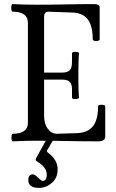

<svg xmlns="http://www.w3.org/2000/svg" viewBox="-20 -686 566 936"><path d="M42 3Q38 3 36.5 -6Q35 -15 36.5 -24.5Q38 -34 42 -34Q116 -34 116 -88V-575Q116 -629 41 -629Q37 -629 35.5 -638.5Q34 -648 35.5 -657Q37 -666 41 -666Q100 -663 157 -663Q228 -663 298.5 -664.5Q369 -666 439 -666Q466 -666 466 -649V-495Q466 -489 457.5 -487Q449 -485 440.5 -487Q432 -489 432 -495Q432 -560 407.5 -592Q383 -624 330 -625L215 -629Q195 -629 195 -605V-332H281Q307 -332 319 -342.5Q331 -353 331 -385V-426Q331 -431 339.5 -432.5Q348 -434 356.5 -432.5Q365 -431 365 -426Q363 -399 362.5 -372Q362 -345 362 -318Q362 -291 362.5 -264Q363 -237 365 -210Q365 -206 356.5 -204Q348 -202 339.5 -203.5Q331 -205 331 -210V-252Q331 -275 320.5 -286.5Q310 -298 281 -298H195V-122Q195 -81 214 -57Q233 -33 259 -34L356 -37Q408 -39 433 -70.5Q458 -102 458 -167Q458 -173 467 -174.5Q476 -176 484.5 -174.5Q493 -173 493 -167V-21Q493 3 458 3Q384 3 309 1.5Q234 0 160 0Q101 0 42 3ZM170 230Q118 230 118 192Q118 164 140 164Q150 164 165 180Q183 196 187 196Q208 196 208 165Q208 130 162 102Q154 97 154 93Q154 89 156 85L206 -5H240L212 43Q209 46 209 51Q209 55 216 60Q261 94 261 139Q261 182 232.5 206Q204 230 170 230Z"/></svg>

Font: Junicode Two Beta Condensed
Style: Regular
Weight: 400
Width: 3
Designer: Peter S. Baker
Foundry: Briery Creek Software
Version: Version 1.053; ttfautohint (v1.8.4)